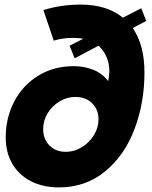

<svg xmlns="http://www.w3.org/2000/svg" viewBox="-20 -799 660 836"><path d="M5 -201Q5 -287 42.5 -358Q80 -429 147.5 -470Q215 -511 301 -511Q344 -511 384 -496Q424 -481 451 -446Q456 -471 456 -489Q456 -556 409 -600L305 -545L283 -600L342 -630Q326 -634 296 -634Q253 -634 214 -622L169 -755Q245 -779 331 -779Q446 -779 515 -722L595 -763L617 -708L558 -677Q609 -603 609 -484Q609 -351 565.5 -236.5Q522 -122 437.5 -52.5Q353 17 236 17Q167 17 114.5 -10Q62 -37 33.5 -86Q5 -135 5 -201ZM409 -280Q409 -322 381 -349.5Q353 -377 308 -377Q272 -377 239.5 -357.5Q207 -338 187.5 -306Q168 -274 168 -237Q168 -193 195.5 -165.5Q223 -138 266 -138Q304 -138 337 -158.5Q370 -179 389.5 -211.5Q409 -244 409 -280Z"/></svg>

Font: Open Sauce One Black Italic
Style: Regular
Weight: 900
Italic angle: -10°
Designer: Alfredo Marco Pradil
Foundry: Creative Sauce Fz LLC
Version: Version 1.477